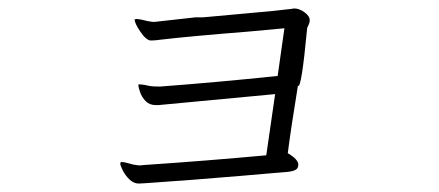

<svg xmlns="http://www.w3.org/2000/svg" viewBox="-20 -431 1040 455"><path d="M356 -182H349Q334 -182 325 -191.5Q316 -201 312 -212.5Q308 -224 308 -229Q308 -231 308 -231H311Q316 -231 324 -229.5Q332 -228 336 -227Q342 -226 354 -226H361Q494 -236 638 -251L654 -364L567 -356Q429 -345 361 -337Q348 -335 337 -335Q326 -336 312.5 -356Q299 -376 299 -385Q299 -385 299 -385Q301 -386 305 -386Q310 -386 330 -381Q341 -379 345 -379L444 -390Q462 -390 462 -390Q492 -393 566.5 -399.5Q641 -406 671 -410L677 -411Q689 -411 701.5 -402Q714 -393 714 -383Q714 -378 711.5 -372.5Q709 -367 708 -365Q694 -217 686 -228Q669 -124 662 -68Q674 -61 680.5 -54Q687 -47 687 -41Q687 -31 678.5 -27.5Q670 -24 654 -23Q641 -22 617.5 -20Q594 -18 560 -15Q431 -4 327 3L309 4Q297 4 287 -5.5Q277 -15 271 -27Q265 -39 265 -43Q265 -46 267 -47Q267 -47 270 -47Q274 -47 282.5 -44.5Q291 -42 296 -41Q307 -39 311 -39L322 -40Q470 -50 611 -63L632 -208Z"/></svg>

Font: JyunsaiKaai Light
Style: Regular
Weight: 300
Designer: Fontworks Inc.
Version: Version 0.030;April 7, 2024;FontCreator 14.0.0.2901 64-bit